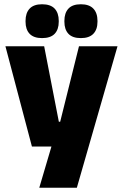

<svg xmlns="http://www.w3.org/2000/svg" viewBox="-20 -710 578 902"><path d="M347.5 -138 252.5 -97 351 -492.5H532L341 172H164.5L241 -87L325 -21.5H130L5.5 -492.5H187.5L256.5 -138ZM177.5 -531Q138.5 -531 119.2 -551.2Q100 -571.5 100 -608V-612Q100 -649 119.2 -669.5Q138.5 -690 177.5 -690Q217.5 -690 236.8 -669.5Q256 -649 256 -612V-608Q256 -571.5 236.8 -551.2Q217.5 -531 177.5 -531ZM360 -531Q320.5 -531 301.5 -551.2Q282.5 -571.5 282.5 -608V-612Q282.5 -649 301.5 -669.5Q320.5 -690 360 -690Q399 -690 418.5 -669.5Q438 -649 438 -612V-608Q438 -571.5 418.5 -551.2Q399 -531 360 -531Z"/></svg>

Font: Anek Telugu Medium ExtraBold
Style: Regular
Weight: 800
Version: Version 1.003